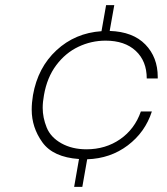

<svg xmlns="http://www.w3.org/2000/svg" viewBox="-20 -639 655 751"><path d="M318 -55Q393 -55 450 -94.5Q507 -134 531 -203H574Q548 -122 480 -70.5Q412 -19 321 -16L302 92H270L289 -17Q188 -24 146 -82Q104 -140 104 -210Q104 -237 109 -267Q128 -375 201 -442.5Q274 -510 377 -517L395 -619H427L409 -518Q500 -515 548.5 -465Q597 -415 597 -338Q597 -335 597 -332H554Q554 -400 511 -440Q468 -480 393 -480Q337 -480 286.5 -456Q236 -432 200 -384Q164 -336 152 -267Q147 -240 147 -217Q147 -179 162.5 -140.5Q178 -102 220 -78.5Q262 -55 318 -55Z"/></svg>

Font: Fz Poppins ExtLt
Style: Italic
Weight: 200
Italic angle: -10°
Designer: Ninad Kale (Devanagari), Jonny Pinhorn (Latin)
Foundry: Indian Type Foundry
Version: Vit hóa bi Vntype.Com & FontZin.Com